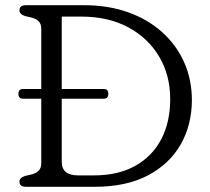

<svg xmlns="http://www.w3.org/2000/svg" viewBox="-20 -720 809 740"><path d="M55 -20Q55 -35 77 -42L101 -47.5Q119 -52 129 -62Q139 -72 139 -91.5V-339.5H69Q51 -339.5 51 -358.5Q51 -377 69 -377H139V-608.5Q139 -628 129 -638Q119 -648 101 -652.5L77 -658Q55 -665 55 -680Q55 -700 80.5 -700H303.5Q397 -700 473.5 -672.8Q550 -645.5 605 -596Q660 -546.5 689.8 -479.8Q719.5 -413 719.5 -334.5Q719.5 -239.5 676.8 -164Q634 -88.5 550.5 -44.2Q467 0 344 0H80.5Q55 0 55 -20ZM341.5 -44Q435.5 -44 501.2 -80.8Q567 -117.5 601.5 -183.5Q636 -249.5 636 -337.5Q636 -430.5 593.2 -502.2Q550.5 -574 473.8 -615Q397 -656 294.5 -656H218V-377H379.5Q397.5 -377 397.5 -358.5Q397.5 -339.5 379.5 -339.5H218V-96Q218 -44 281.5 -44Z"/></svg>

Font: Fraunces 9pt S100 Light
Style: Regular
Weight: 300
Version: Version 1.000; ttfautohint (v1.8.3)